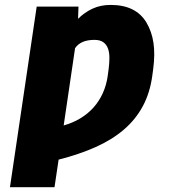

<svg xmlns="http://www.w3.org/2000/svg" viewBox="-20 -573 743 796"><path d="M21.3 203.1 132.1 -545.5H305.4L303.6 -495Q330.3 -521.7 363.6 -537.1Q397 -552.6 438.9 -552.6Q543.3 -552.6 587 -479.8Q609.4 -442.1 616.3 -394.9Q623.2 -347.7 615.1 -286.9L611.5 -259.9Q601.9 -188.2 572.1 -132.8Q542.3 -77.4 493.1 -35.3Q443.9 6.7 376.1 36.9Q308.2 67.1 223 88.8L206 203.1ZM426.8 -259.9 430.4 -286.9Q433.6 -311.4 433.6 -333.5Q433.6 -355.5 427.6 -372Q421.5 -388.5 408.2 -398.1Q394.9 -407.7 371.4 -407.7Q314.6 -407.7 291.2 -373.2L244 -52.9Q282 -63.6 313.4 -82.6Q344.8 -101.6 368.3 -128Q391.7 -154.5 406.6 -187.7Q421.5 -220.9 426.8 -259.9Z"/></svg>

Font: Inter P Black
Style: Italic
Weight: 900
Italic angle: -9.40001°
Designer: Rasmus Andersson
Foundry: rsms
Version: Version 3.018;git-588b23468